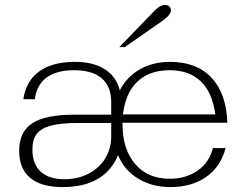

<svg xmlns="http://www.w3.org/2000/svg" viewBox="-20 -752 996 782"><path d="M58 -138Q58 -215 111.5 -250Q165 -285 283 -285H433V-335Q433 -400 394.5 -433Q356 -466 281 -466Q210 -466 169.5 -436Q129 -406 122 -348H75Q86 -422 139.5 -461Q193 -500 285 -500Q360 -500 407 -470Q454 -440 468 -384Q496 -439 549.5 -469.5Q603 -500 673 -500Q781 -500 841.5 -435.5Q902 -371 906 -252H479V-247Q479 -144 530.5 -84Q582 -24 671 -24Q738 -24 785.5 -57.5Q833 -91 847 -149H899Q879 -73 820 -31.5Q761 10 674 10Q599 10 542 -25Q485 -60 461 -120Q406 10 235 10Q148 10 103 -27.5Q58 -65 58 -138ZM857 -286Q845 -375 798 -420.5Q751 -466 671 -466Q589 -466 540 -420Q491 -374 481 -286ZM433 -197V-251H297Q228 -251 188 -240.5Q148 -230 130 -207Q112 -184 112 -143Q112 -84 145.5 -53Q179 -22 243 -22Q297 -22 340.5 -44.5Q384 -67 408.5 -107Q433 -147 433 -197ZM611 -710Q633 -732 652 -732Q663 -732 669.5 -726Q676 -720 676 -710Q676 -691 640 -666L488 -560H466Z"/></svg>

Font: Fahkwang ExtraLight
Style: Regular
Weight: 275
Designer: Suppakit Chalermlarp | Katatrad Co.,Ltd.
Foundry: Cadson Demak Co.,Ltd.
Version: Version 1.000; ttfautohint (v1.6)